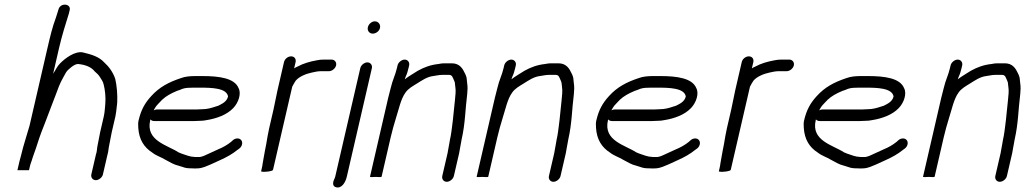

<svg xmlns="http://www.w3.org/2000/svg" viewBox="-20 -756 4421 828"><path d="M231.8 -714 228.1 -702C225.6 -694 223.1 -686.3 220.8 -679C206.3 -641.3 195.3 -594.6 185.2 -551L107.4 -214C95.2 -170.3 80.9 -129.7 71.1 -87C68.1 -77 65.7 -68 63.9 -60L55.1 -22H105.1L109.5 -41C110.7 -46.3 113 -53.3 116.3 -62C124.1 -88.3 132.4 -107 141.6 -137C151.6 -168.8 164.6 -202.8 176.8 -233C186.1 -256.1 210.7 -324 219.9 -346C229.1 -371.8 238.3 -396.4 250.5 -418C257.2 -428.4 262.6 -442.6 270.1 -451C279.2 -459.6 299.7 -480 316.8 -480C349.5 -476.7 374 -466.7 388.4 -448C396.8 -440.4 404 -434.8 410.1 -425C416.1 -414.1 423.9 -406.2 426.7 -393C433 -369.8 436.6 -335.9 434.1 -308C432 -290 432.1 -273.2 427.4 -253L411.9 -186C408.9 -172.6 403.9 -142.3 400.8 -129C397.6 -115.4 398.8 -103.3 393.8 -90L373.9 -4C370.9 9.2 379.9 21 393.2 21C406.4 21 420.9 9.2 423.9 -4L443.5 -89C447.7 -101.5 447.5 -114.9 450.8 -129C454 -142.9 458.6 -171.6 461.9 -186L477.9 -255C480.6 -267 482.3 -285.9 483.8 -298L485.5 -314C487.2 -348 483.7 -387.1 477 -416C467.4 -444.3 450.5 -467.9 429.4 -487C408 -510.5 376.6 -520.8 337.4 -530C302.5 -536.8 259.7 -503.6 239.5 -483C226.6 -470.7 220.2 -454.3 209.1 -438L235.4 -552C247.2 -603 263.4 -654.3 277.1 -698L279.9 -710C290.1 -740.7 239.5 -747 231.8 -714Z M642.6 -280 649.4 -292C651.8 -296.7 657.4 -303.3 666 -312C684.3 -332.9 700 -343.4 723 -355L743 -364C751.7 -366.7 759.7 -369.7 767.1 -373C780.2 -377.5 796.7 -378 813.3 -378H841.3C892.5 -378 957.3 -376.7 963.5 -340C958.1 -316.8 936.7 -308.1 921.3 -300L908.3 -296C891.4 -290.2 872.7 -285 851.8 -285C844.3 -284.3 836.9 -284 829.6 -284H656.6C652.6 -284 647.9 -282.7 642.6 -280ZM1004.2 -159C997.2 -159 990.8 -156.7 985.1 -152L976.2 -144C960.3 -131.1 940.5 -119.9 920.9 -112L877.2 -92C865.6 -86.8 855 -80.8 842.2 -79H821.2C806.6 -80.2 802.1 -80.7 791.4 -84L776.5 -89C768.1 -91.3 756.9 -95.9 749.9 -99C701.9 -130.6 607.3 -148.7 627.7 -237L628.6 -241C632.9 -236.3 638.4 -234 645 -234H818C826 -234 834.4 -234.3 843.3 -235C852.6 -235 861.8 -236 870.9 -238C914.1 -244.9 958.1 -260.6 986 -290C1008.9 -313.8 1021.4 -352.9 1008.8 -376C991.4 -419 925.8 -428 852.8 -428H824.8C801.3 -428 778.7 -426.4 759.7 -419C707.7 -401.5 667.4 -380.8 631.7 -341C605 -311.7 588.3 -282.9 577.5 -236C575.6 -228 575.3 -217.7 576.3 -205C579.5 -154.7 600.5 -121.1 636.6 -98C654.6 -83.8 673.6 -79.2 695.2 -66C717.6 -54.9 726.5 -46.9 751.5 -41L767.3 -36C779.9 -31.4 788.4 -30 806.9 -30C816.8 -29.3 826.1 -29.3 834.9 -30C855 -31.2 872.7 -40.5 888.9 -47L932.5 -67C957.5 -78.2 982.4 -92.1 1003.2 -109L1012.8 -116C1018.5 -120.7 1022.2 -126.5 1023.8 -133.5C1027 -147.4 1018.1 -159 1004.2 -159Z M1204.7 -488 1176.3 -365C1170.3 -339.1 1165.6 -310 1159.3 -283L1140.6 -202C1138.3 -192 1136.1 -181 1134 -169L1128.2 -135C1126.5 -125 1124.8 -116 1122.9 -108C1119.5 -93.3 1115.3 -61.8 1112.5 -50C1112.3 -46 1111.4 -40.7 1109.8 -34L1106.2 -18C1105.7 -16 1109.6 -15 1118 -15C1127 -15 1155.9 -16.9 1157.5 -24L1240.2 -382C1244 -389.9 1250.6 -401 1255.2 -408C1270 -425.8 1299.5 -437.8 1324.3 -443C1336.3 -445.3 1348.6 -449 1363.7 -449H1398.7C1411.9 -449 1426.4 -460.8 1429.4 -474C1432.5 -487.2 1423.4 -499 1410.2 -499H1375.2C1365.2 -499 1355.6 -498 1346.5 -496C1317.1 -490.9 1286.9 -482.1 1263.3 -469C1258.1 -467 1253.2 -464.3 1248.4 -461L1254.7 -488C1257.9 -502.1 1249.2 -513 1235.4 -513C1221.7 -513 1207.9 -502.1 1204.7 -488Z M1533.7 -462 1425.6 6C1425 8.7 1424.1 11.3 1422.8 14C1413.6 31.7 1413.6 47.4 1429.1 51.5C1454.4 58.2 1470.3 29 1475.6 6L1583.7 -462C1586.7 -475.2 1577.6 -487 1564.4 -487C1551.2 -487 1536.7 -475.2 1533.7 -462ZM1566.4 -638.5C1563 -623.7 1572.8 -611 1587.6 -611C1601.4 -611 1615.5 -621.6 1618.7 -635.5C1622.2 -650.6 1611.1 -664 1596.8 -664C1582.9 -664 1569.6 -652.4 1566.4 -638.5Z M1694.4 -474 1691.9 -463C1684.7 -431.7 1673 -411.5 1664.8 -376C1660.9 -362 1657.3 -348 1654.1 -334L1575.6 6C1575.2 8 1583.4 8.3 1600.4 7C1616.7 8.3 1625.2 8 1625.6 6L1664.6 -163C1670.4 -187.8 1680.1 -223.8 1687.2 -245.5C1699.3 -282.6 1708.2 -328.7 1728.2 -356C1740.2 -374.1 1760.3 -384.7 1778.4 -396C1799.4 -409 1821.5 -424.8 1847.8 -428C1858.6 -429.1 1872.3 -433 1885 -433H1917C1930.8 -433 1932.5 -420.4 1937.7 -410C1943.6 -398.6 1941.4 -393.7 1943.7 -380C1946.5 -366 1943.8 -341.7 1942 -325C1937.4 -286.7 1934.9 -248.4 1929.5 -210L1926.9 -190C1925.2 -177.5 1923.4 -166.1 1920.3 -153C1919.6 -147 1918.5 -141 1917.2 -135C1914.2 -122.2 1913 -108.3 1910.2 -96L1887.3 3C1884.3 16.2 1893.3 28 1906.5 28C1919.7 28 1934.3 16.2 1937.3 3L1960.2 -96C1962.8 -107.6 1964.4 -123.2 1967.2 -135C1968.7 -141.7 1969.9 -148.3 1970.8 -155C1986.7 -224 1986.4 -285.9 1994.8 -350L1996.3 -374C1996.3 -382.7 1995.8 -390.3 1994.7 -397L1993.1 -412C1993 -420 1990.4 -429 1985.3 -439C1975.7 -460 1962.2 -483 1928.5 -483H1896.5C1888.5 -483 1879.9 -482 1870.8 -480C1836.3 -476.3 1808.7 -465.7 1782.1 -451C1765.1 -439.8 1741.3 -426.8 1725.6 -414C1727.3 -418.7 1728.4 -422 1728.9 -424C1734.8 -436.3 1738.2 -447.1 1741.9 -463L1744.4 -474C1747.5 -487.2 1738.4 -499 1725.2 -499C1712 -499 1697.5 -487.2 1694.4 -474Z M2154.4 -474 2151.9 -463C2144.7 -431.7 2133 -411.5 2124.8 -376C2120.9 -362 2117.3 -348 2114.1 -334L2035.6 6C2035.2 8 2043.4 8.3 2060.4 7C2076.7 8.3 2085.2 8 2085.6 6L2124.6 -163C2130.4 -187.8 2140.1 -223.8 2147.2 -245.5C2159.3 -282.6 2168.2 -328.7 2188.2 -356C2200.2 -374.1 2220.3 -384.7 2238.4 -396C2259.4 -409 2281.5 -424.8 2307.8 -428C2318.6 -429.1 2332.3 -433 2345 -433H2377C2390.8 -433 2392.5 -420.4 2397.7 -410C2403.6 -398.6 2401.4 -393.7 2403.7 -380C2406.5 -366 2403.8 -341.7 2402 -325C2397.4 -286.7 2394.9 -248.4 2389.5 -210L2386.9 -190C2385.2 -177.5 2383.4 -166.1 2380.3 -153C2379.6 -147 2378.5 -141 2377.2 -135C2374.2 -122.2 2373 -108.3 2370.2 -96L2347.3 3C2344.3 16.2 2353.3 28 2366.5 28C2379.7 28 2394.3 16.2 2397.3 3L2420.2 -96C2422.8 -107.6 2424.4 -123.2 2427.2 -135C2428.7 -141.7 2429.9 -148.3 2430.8 -155C2446.7 -224 2446.4 -285.9 2454.8 -350L2456.3 -374C2456.3 -382.7 2455.8 -390.3 2454.7 -397L2453.1 -412C2453 -420 2450.4 -429 2445.3 -439C2435.7 -460 2422.2 -483 2388.5 -483H2356.5C2348.5 -483 2339.9 -482 2330.8 -480C2296.3 -476.3 2268.7 -465.7 2242.1 -451C2225.1 -439.8 2201.3 -426.8 2185.6 -414C2187.3 -418.7 2188.4 -422 2188.9 -424C2194.8 -436.3 2198.2 -447.1 2201.9 -463L2204.4 -474C2207.5 -487.2 2198.4 -499 2185.2 -499C2172 -499 2157.5 -487.2 2154.4 -474Z M2616.6 -280 2623.4 -292C2625.8 -296.7 2631.4 -303.3 2640 -312C2658.3 -332.9 2674 -343.4 2697 -355L2717 -364C2725.7 -366.7 2733.7 -369.7 2741.1 -373C2754.2 -377.5 2770.7 -378 2787.3 -378H2815.3C2866.5 -378 2931.3 -376.7 2937.5 -340C2932.1 -316.8 2910.7 -308.1 2895.3 -300L2882.3 -296C2865.4 -290.2 2846.7 -285 2825.8 -285C2818.3 -284.3 2810.9 -284 2803.6 -284H2630.6C2626.6 -284 2621.9 -282.7 2616.6 -280ZM2978.2 -159C2971.2 -159 2964.8 -156.7 2959.1 -152L2950.2 -144C2934.3 -131.1 2914.5 -119.9 2894.9 -112L2851.2 -92C2839.6 -86.8 2829 -80.8 2816.2 -79H2795.2C2780.6 -80.2 2776.1 -80.7 2765.4 -84L2750.5 -89C2742.1 -91.3 2730.9 -95.9 2723.9 -99C2675.9 -130.6 2581.3 -148.7 2601.7 -237L2602.6 -241C2606.9 -236.3 2612.4 -234 2619 -234H2792C2800 -234 2808.4 -234.3 2817.3 -235C2826.6 -235 2835.8 -236 2844.9 -238C2888.1 -244.9 2932.1 -260.6 2960 -290C2982.9 -313.8 2995.4 -352.9 2982.8 -376C2965.4 -419 2899.8 -428 2826.8 -428H2798.8C2775.3 -428 2752.7 -426.4 2733.7 -419C2681.7 -401.5 2641.4 -380.8 2605.7 -341C2579 -311.7 2562.3 -282.9 2551.5 -236C2549.6 -228 2549.3 -217.7 2550.3 -205C2553.5 -154.7 2574.5 -121.1 2610.6 -98C2628.6 -83.8 2647.6 -79.2 2669.2 -66C2691.6 -54.9 2700.5 -46.9 2725.5 -41L2741.3 -36C2753.9 -31.4 2762.4 -30 2780.9 -30C2790.8 -29.3 2800.1 -29.3 2808.9 -30C2829 -31.2 2846.7 -40.5 2862.9 -47L2906.5 -67C2931.5 -78.2 2956.4 -92.1 2977.2 -109L2986.8 -116C2992.5 -120.7 2996.2 -126.5 2997.8 -133.5C3001 -147.4 2992.1 -159 2978.2 -159Z M3178.7 -488 3150.3 -365C3144.3 -339.1 3139.6 -310 3133.3 -283L3114.6 -202C3112.3 -192 3110.1 -181 3108 -169L3102.2 -135C3100.5 -125 3098.8 -116 3096.9 -108C3093.5 -93.3 3089.3 -61.8 3086.5 -50C3086.3 -46 3085.4 -40.7 3083.8 -34L3080.2 -18C3079.7 -16 3083.6 -15 3092 -15C3101 -15 3129.9 -16.9 3131.5 -24L3214.2 -382C3218 -389.9 3224.6 -401 3229.2 -408C3244 -425.8 3273.5 -437.8 3298.3 -443C3310.3 -445.3 3322.6 -449 3337.7 -449H3372.7C3385.9 -449 3400.4 -460.8 3403.4 -474C3406.5 -487.2 3397.4 -499 3384.2 -499H3349.2C3339.2 -499 3329.6 -498 3320.5 -496C3291.1 -490.9 3260.9 -482.1 3237.3 -469C3232.1 -467 3227.2 -464.3 3222.4 -461L3228.7 -488C3231.9 -502.1 3223.2 -513 3209.4 -513C3195.7 -513 3181.9 -502.1 3178.7 -488Z M3512.6 -280 3519.4 -292C3521.8 -296.7 3527.4 -303.3 3536 -312C3554.3 -332.9 3570 -343.4 3593 -355L3613 -364C3621.7 -366.7 3629.7 -369.7 3637.1 -373C3650.2 -377.5 3666.7 -378 3683.3 -378H3711.3C3762.5 -378 3827.3 -376.7 3833.5 -340C3828.1 -316.8 3806.7 -308.1 3791.3 -300L3778.3 -296C3761.4 -290.2 3742.7 -285 3721.8 -285C3714.3 -284.3 3706.9 -284 3699.6 -284H3526.6C3522.6 -284 3517.9 -282.7 3512.6 -280ZM3874.2 -159C3867.2 -159 3860.8 -156.7 3855.1 -152L3846.2 -144C3830.3 -131.1 3810.5 -119.9 3790.9 -112L3747.2 -92C3735.6 -86.8 3725 -80.8 3712.2 -79H3691.2C3676.6 -80.2 3672.1 -80.7 3661.4 -84L3646.5 -89C3638.1 -91.3 3626.9 -95.9 3619.9 -99C3571.9 -130.6 3477.3 -148.7 3497.7 -237L3498.6 -241C3502.9 -236.3 3508.4 -234 3515 -234H3688C3696 -234 3704.4 -234.3 3713.3 -235C3722.6 -235 3731.8 -236 3740.9 -238C3784.1 -244.9 3828.1 -260.6 3856 -290C3878.9 -313.8 3891.4 -352.9 3878.8 -376C3861.4 -419 3795.8 -428 3722.8 -428H3694.8C3671.3 -428 3648.7 -426.4 3629.7 -419C3577.7 -401.5 3537.4 -380.8 3501.7 -341C3475 -311.7 3458.3 -282.9 3447.5 -236C3445.6 -228 3445.3 -217.7 3446.3 -205C3449.5 -154.7 3470.5 -121.1 3506.6 -98C3524.6 -83.8 3543.6 -79.2 3565.2 -66C3587.6 -54.9 3596.5 -46.9 3621.5 -41L3637.3 -36C3649.9 -31.4 3658.4 -30 3676.9 -30C3686.8 -29.3 3696.1 -29.3 3704.9 -30C3725 -31.2 3742.7 -40.5 3758.9 -47L3802.5 -67C3827.5 -78.2 3852.4 -92.1 3873.2 -109L3882.8 -116C3888.5 -120.7 3892.2 -126.5 3893.8 -133.5C3897 -147.4 3888.1 -159 3874.2 -159Z M4079.4 -474 4076.9 -463C4069.7 -431.7 4058 -411.5 4049.8 -376C4045.9 -362 4042.3 -348 4039.1 -334L3960.6 6C3960.2 8 3968.4 8.3 3985.4 7C4001.7 8.3 4010.2 8 4010.6 6L4049.6 -163C4055.4 -187.8 4065.1 -223.8 4072.2 -245.5C4084.3 -282.6 4093.2 -328.7 4113.2 -356C4125.2 -374.1 4145.3 -384.7 4163.4 -396C4184.4 -409 4206.5 -424.8 4232.8 -428C4243.6 -429.1 4257.3 -433 4270 -433H4302C4315.8 -433 4317.5 -420.4 4322.7 -410C4328.6 -398.6 4326.4 -393.7 4328.7 -380C4331.5 -366 4328.8 -341.7 4327 -325C4322.4 -286.7 4319.9 -248.4 4314.5 -210L4311.9 -190C4310.2 -177.5 4308.4 -166.1 4305.3 -153C4304.6 -147 4303.5 -141 4302.2 -135C4299.2 -122.2 4298 -108.3 4295.2 -96L4272.3 3C4269.3 16.2 4278.3 28 4291.5 28C4304.7 28 4319.3 16.2 4322.3 3L4345.2 -96C4347.8 -107.6 4349.4 -123.2 4352.2 -135C4353.7 -141.7 4354.9 -148.3 4355.8 -155C4371.7 -224 4371.4 -285.9 4379.8 -350L4381.3 -374C4381.3 -382.7 4380.8 -390.3 4379.7 -397L4378.1 -412C4378 -420 4375.4 -429 4370.3 -439C4360.7 -460 4347.2 -483 4313.5 -483H4281.5C4273.5 -483 4264.9 -482 4255.8 -480C4221.3 -476.3 4193.7 -465.7 4167.1 -451C4150.1 -439.8 4126.3 -426.8 4110.6 -414C4112.3 -418.7 4113.4 -422 4113.9 -424C4119.8 -436.3 4123.2 -447.1 4126.9 -463L4129.4 -474C4132.5 -487.2 4123.4 -499 4110.2 -499C4097 -499 4082.5 -487.2 4079.4 -474Z"/></svg>

Font: HoneyBee
Style: BookIt
Weight: 300
Foundry: Cannot Into Space Fonts
Version: Version 0.89